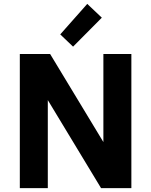

<svg xmlns="http://www.w3.org/2000/svg" viewBox="-20 -968 778 988"><path d="M82 0V-690H238L512 -237V-690H656V0H500L226 -453V0ZM290 -791 429 -948 504 -877 356 -728Z"/></svg>

Font: Oxanium ExtraLight
Style: Bold
Weight: 700
Version: Version 2.000